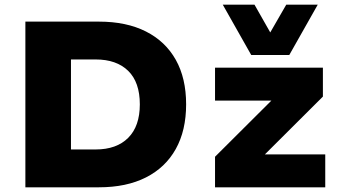

<svg xmlns="http://www.w3.org/2000/svg" viewBox="-20 -797 1445 817"><path d="M88 0V-705H401Q518 -705 601 -663Q684 -621 728 -542.5Q772 -464 772 -353Q772 -242 728 -163Q684 -84 601 -42Q518 0 401 0ZM282 -161H387Q476 -161 525.5 -210.5Q575 -260 575 -353Q575 -447 525.5 -495.5Q476 -544 387 -544H282ZM895 0V-130L1176 -410L1168 -369H895V-509H1354V-386L1068 -101L1076 -140H1364V0ZM1049 -563 928 -777H1063L1130 -659L1198 -777H1332L1211 -563Z"/></svg>

Font: Nunito Sans 6pt Black
Style: Regular
Weight: 900
Version: Version 3.101;gftools[0.9.27]